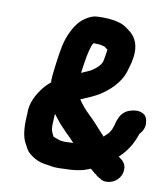

<svg xmlns="http://www.w3.org/2000/svg" viewBox="-80 -764 742 847"><g transform="rotate(10 290.5 -340.5)"><path d="M349 -511C346 -493 330 -475 301 -457L270 -443C268 -442 264 -440 260 -439L266 -480C273 -528 281 -561 291 -577H299C314 -577 324 -576 330 -574C336 -572 339 -572 342 -571C349 -565 355 -561 357 -560C353 -532 350 -516 349 -511ZM280 -128H270C265 -128 256 -127 243 -127C230 -127 219 -129 209 -133C199 -137 192 -139 190 -140C187 -145 184 -151 180 -160C176 -169 175 -183 176 -202C177 -221 178 -233 178 -240V-241C182 -236 188 -228 196 -218C204 -208 211 -199 219 -191C227 -183 234 -176 240 -169C258 -152 271 -139 280 -128ZM137 -374C123 -363 108 -348 95 -329C71 -295 59 -262 58 -232C58 -223 58 -214 57 -206C54 -155 59 -117 72 -92C78 -82 83 -72 88 -63C93 -54 106 -43 124 -32C142 -21 163 -15 186 -13C201 -10 214 -8 227 -8C240 -8 251 -8 260 -9C308 -9 347 -16 375 -30C378 -28 383 -25 387 -21C391 -17 395 -13 401 -10C408 -3 416 2 424 6C436 15 451 17 468 13C485 9 499 0 509 -14C519 -28 523 -44 521 -60C519 -76 510 -89 493 -100L488 -104C523 -136 546 -174 560 -218C574 -233 582 -250 581 -269C580 -288 574 -302 562 -309C550 -316 536 -319 519 -316C502 -313 489 -308 480 -301C471 -294 464 -286 460 -278C456 -270 453 -263 451 -258C449 -253 448 -247 447 -243C446 -239 444 -231 439 -219C434 -207 427 -198 420 -192C413 -186 409 -181 407 -179C402 -185 397 -190 393 -194C389 -198 383 -205 374 -215C365 -225 353 -239 335 -256C317 -273 306 -285 302 -290C298 -295 294 -300 289 -306C284 -312 281 -318 277 -323C281 -325 293 -330 314 -339C335 -348 351 -357 364 -365C420 -403 453 -446 464 -495C488 -569 481 -622 440 -656C426 -667 415 -675 407 -679C384 -690 353 -696 316 -696H302C295 -696 286 -696 275 -694C264 -692 251 -686 234 -675C206 -656 184 -623 167 -576C160 -557 153 -525 147 -480L142 -443C138 -414 136 -391 137 -374Z"/></g></svg>

Font: AppleStorm
Style: XbdIta
Weight: 800
Foundry: Cannot Into Space Fonts
Version: Version 1.01